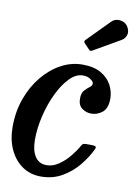

<svg xmlns="http://www.w3.org/2000/svg" viewBox="-89 -818 622 884"><g transform="rotate(10 222.0 -376.0)"><path d="M418 -398.5Q418 -352.5 394.8 -333.8Q371.5 -315 343 -315Q319.5 -315 300 -329.2Q280.5 -343.5 280.5 -374Q280.5 -400 292 -413Q303.5 -426 315 -434Q326.5 -442 326.5 -452Q326.5 -461 312.2 -471.2Q298 -481.5 275.5 -481.5Q243.5 -481.5 213.8 -451Q184 -420.5 160.2 -371Q136.5 -321.5 122.8 -264Q109 -206.5 109 -152Q109 -102.5 127.5 -74Q146 -45.5 181.5 -45.5Q210.5 -45.5 237.8 -64Q265 -82.5 287 -109.2Q309 -136 322.5 -160.5Q326 -167.5 330.2 -170.2Q334.5 -173 346 -173H369Q384 -173 388.8 -169.8Q393.5 -166.5 388.5 -156Q370.5 -117.5 339.2 -79Q308 -40.5 264 -15Q220 10.5 165 10.5Q114.5 10.5 76.8 -16Q39 -42.5 18.2 -88.5Q-2.5 -134.5 -2.5 -193Q-2.5 -264.5 19.8 -325.8Q42 -387 80 -433Q118 -479 165.8 -504.8Q213.5 -530.5 265.5 -530.5Q319 -530.5 352.8 -510.8Q386.5 -491 402.2 -460.8Q418 -430.5 418 -398.5ZM436 -740Q449.5 -718.5 443.8 -700.2Q438 -682 421.5 -673L300 -603Q293.5 -599 290 -599Q286.5 -599 281 -605L258.5 -628.5Q250.5 -637 258.5 -644.5L359.5 -747Q375 -763.5 399.2 -761.2Q423.5 -759 436 -740Z"/></g></svg>

Font: Besley* Narrow Medium
Style: Italic
Weight: 500
Width: 4
Italic angle: -13°
Designer: Owen Earl
Foundry: indestructible type*
Version: Version 3.000; ttfautohint (v1.8.3)